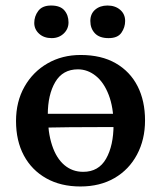

<svg xmlns="http://www.w3.org/2000/svg" viewBox="-20 -666 584 695"><path d="M271 9Q200 9 147.5 -20.5Q95 -50 66.5 -103Q38 -156 38 -228Q38 -298 68.5 -352Q99 -406 152 -436.5Q205 -467 272 -467Q347 -467 399 -437Q451 -407 478 -354Q505 -301 505 -230Q505 -161 476 -106.5Q447 -52 394.5 -21.5Q342 9 271 9ZM281 -44Q337 -44 364 -91.5Q391 -139 391 -215Q391 -277 373.5 -322.5Q356 -368 326.5 -391.5Q297 -415 262 -415Q207 -415 180 -369Q153 -323 153 -251Q153 -187 168.5 -140Q184 -93 213 -68.5Q242 -44 281 -44ZM85 -202Q85 -210 87.5 -226.5Q90 -243 94 -254H427Q427 -243 425 -231Q423 -219 418 -206Q400 -206 351 -206Q302 -206 233 -205.5Q164 -205 85 -202ZM373 -528Q340 -528 323.5 -545.5Q307 -563 307 -590Q307 -616 324.5 -631Q342 -646 369 -646Q397 -646 415 -630.5Q433 -615 433 -590Q433 -567 419.5 -547.5Q406 -528 373 -528ZM167 -528Q139 -528 121.5 -544Q104 -560 104 -583Q104 -607 118.5 -626.5Q133 -646 165 -646Q198 -646 213 -628.5Q228 -611 228 -585Q228 -561 210.5 -544.5Q193 -528 167 -528Z"/></svg>

Font: Vollkorn Medium
Style: Regular
Weight: 500
Designer: Friedrich Althausen
Foundry: Friedrich Althausen
Version: Version 5.000